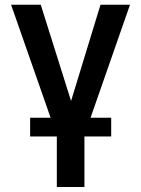

<svg xmlns="http://www.w3.org/2000/svg" viewBox="-20 -565 580 790"><path d="M25.6 -545.5 188.2 -80.6H104V-3.6H213.8V204.5H327.4V-3.6H437.5V-80.6H352.6L514.9 -545.5H393.5L272.4 -149.5L147.7 -545.5Z"/></svg>

Font: Magic Ui Pro Semi Bold
Style: Regular
Weight: 600
Designer: Stefan Endress, Andreas Faust
Version: Version 1.000;FEAKit 1.0